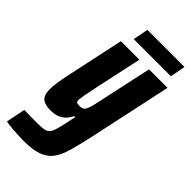

<svg xmlns="http://www.w3.org/2000/svg" viewBox="-293 -713 984 984"><g transform="rotate(45 199.0 -221.5)"><path d="M99 204Q76 204 52 202.5Q28 201 6 199Q-16 197 -31 194L-10 89Q7 89 24 89.5Q41 90 58.5 90Q76 90 92 90Q119 90 135 86.5Q151 83 160 72.5Q169 62 175.5 40Q182 18 190 -19Q192 -31 195 -44Q198 -57 201 -69H193Q180 -42 162.5 -28Q145 -14 126.5 -9Q108 -4 89 -4Q59 -4 40.5 -11.5Q22 -19 14.5 -36Q7 -53 7 -79Q7 -99 11 -126.5Q15 -154 22 -188L91 -510H225L168 -245Q159 -204 155 -180.5Q151 -157 150 -145Q150 -135 153 -131Q156 -127 162 -126Q168 -125 177 -125Q190 -125 198 -129Q206 -133 212.5 -147Q219 -161 225.5 -189Q232 -217 242 -265L295 -510H429L332 -58Q316 15 301.5 66Q287 117 264 147Q241 177 202 190.5Q163 204 99 204ZM130 -564 146 -647H415L399 -564Z"/></g></svg>

Font: Saira Condensed ExtraBold
Style: Italic
Weight: 800
Width: 3
Italic angle: -12°
Designer: Hector Gatti with collaboration of the Omnibus-Type team
Foundry: Omnibus-Type
Version: Version 1.101